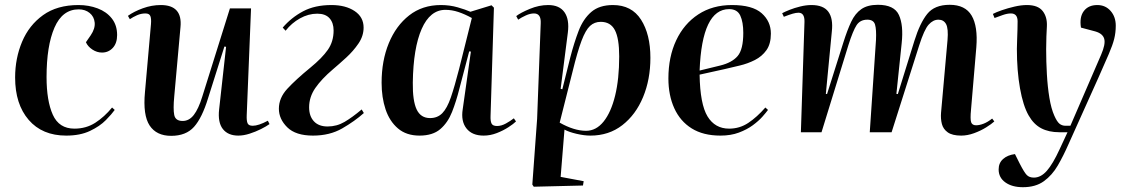

<svg xmlns="http://www.w3.org/2000/svg" viewBox="-20 -551 4710 800"><path d="M307 -530Q350 -530 387 -516Q424 -502 446 -474Q468 -446 468 -405Q468 -371 450 -351.5Q432 -332 405 -332Q384 -332 365 -344.5Q346 -357 338 -375L358 -404Q377 -432 374.5 -457Q372 -482 353.5 -497Q335 -512 308 -512Q240 -512 207 -436Q174 -360 174 -230Q174 -131 200 -73Q226 -15 290 -15Q339 -15 377 -39.5Q415 -64 447 -103L458 -93Q446 -76 421 -50.5Q396 -25 355 -5.5Q314 14 256 14Q156 14 99.5 -51.5Q43 -117 43 -228Q43 -308 72 -377Q101 -446 159.5 -488Q218 -530 307 -530Z M513 -485Q538 -503 575 -516.5Q612 -530 650 -530Q741 -530 732 -438L706 -149Q701 -97 706 -72Q711 -47 741 -47Q768 -47 787.5 -72Q807 -97 823 -149L938 -516H1026L1008 -71Q1007 -48 1011.5 -37.5Q1016 -27 1033 -27Q1057 -27 1096 -48L1103 -34Q1089 -24 1067 -13Q1045 -2 1020 6Q995 14 973 14Q930 14 908.5 -13.5Q887 -41 893 -95L922 -356L915 -357L847 -142Q822 -60 788.5 -22.5Q755 15 693 15Q632 15 603.5 -28Q575 -71 584 -167L609 -450Q611 -473 606.5 -484Q602 -495 586 -495Q568 -495 551 -487.5Q534 -480 521 -471Z M1158 -436Q1194 -478 1243 -504Q1292 -530 1361 -530Q1420 -530 1457.5 -505Q1495 -480 1495 -436Q1495 -401 1473.5 -369.5Q1452 -338 1422.5 -311Q1393 -284 1367 -262Q1320 -222 1294 -184.5Q1268 -147 1268 -104Q1268 -67 1288 -45.5Q1308 -24 1345 -24Q1383 -24 1415.5 -43Q1448 -62 1487 -95L1496 -80Q1458 -46 1406 -16Q1354 14 1284 14Q1212 14 1177 -20.5Q1142 -55 1142 -98Q1142 -143 1177 -181Q1212 -219 1273 -269Q1322 -309 1346 -343.5Q1370 -378 1370 -424Q1370 -456 1353 -475Q1336 -494 1302 -494Q1265 -494 1230 -474.5Q1195 -455 1170 -423Z M2024 -69Q2023 -47 2028 -36.5Q2033 -26 2051 -26Q2069 -26 2088 -36.5Q2107 -47 2121 -58L2130 -45Q2120 -35 2098.5 -21Q2077 -7 2050 3.5Q2023 14 1995 14Q1947 14 1923.5 -16Q1900 -46 1908 -96L1942 -336L1935 -337L1894 -181Q1881 -129 1863.5 -84.5Q1846 -40 1814.5 -13Q1783 14 1728 14Q1673 14 1638 -16Q1603 -46 1586.5 -95.5Q1570 -145 1570 -206Q1570 -298 1600 -371Q1630 -444 1685 -487Q1740 -530 1817 -530Q1854 -530 1887 -520.5Q1920 -511 1940 -502L2028 -529L2038 -519ZM1772 -59Q1803 -59 1823 -79.5Q1843 -100 1858.5 -145Q1874 -190 1893 -264L1946 -476Q1917 -492 1890 -501Q1863 -510 1836 -510Q1772 -510 1737 -430.5Q1702 -351 1700 -207Q1699 -131 1716 -95Q1733 -59 1772 -59Z M2233 -454Q2235 -495 2205 -495Q2189 -495 2170.5 -486.5Q2152 -478 2139 -469L2131 -484Q2149 -498 2187.5 -514Q2226 -530 2264 -530Q2311 -530 2332 -500Q2353 -470 2346 -415L2316 -181L2323 -179L2356 -311Q2372 -373 2391 -422.5Q2410 -472 2443.5 -501Q2477 -530 2534 -530Q2612 -530 2651 -469Q2690 -408 2690 -310Q2690 -220 2659.5 -146.5Q2629 -73 2573 -29.5Q2517 14 2440 14Q2414 14 2382 6.5Q2350 -1 2332 -11L2316 186L2412 204L2409 222L2204 227L2198 218L2218 -56ZM2483 -460Q2457 -460 2438.5 -443Q2420 -426 2403 -381Q2386 -336 2366 -254L2312 -40Q2372 -6 2422 -6Q2464 -6 2495 -44.5Q2526 -83 2543 -152.5Q2560 -222 2560 -316Q2560 -391 2542 -425.5Q2524 -460 2483 -460Z M3030 -530Q3115 -530 3153.5 -496Q3192 -462 3192 -411Q3192 -368 3173.5 -342Q3155 -316 3125.5 -301Q3096 -286 3062.5 -278Q3029 -270 2999 -263L2895 -240Q2897 -117 2928 -66Q2959 -15 3018 -15Q3062 -15 3098 -39Q3134 -63 3169 -103L3180 -93Q3172 -82 3156.5 -64.5Q3141 -47 3116.5 -29Q3092 -11 3058.5 1.5Q3025 14 2982 14Q2910 14 2862 -16Q2814 -46 2789.5 -100Q2765 -154 2765 -224Q2765 -314 2797.5 -383Q2830 -452 2889.5 -491Q2949 -530 3030 -530ZM3077 -414Q3077 -459 3064.5 -486Q3052 -513 3018 -513Q2905 -513 2895 -257L2981 -278Q3030 -290 3053.5 -317.5Q3077 -345 3077 -414Z M3630 -385Q3632 -428 3626 -448.5Q3620 -469 3594 -469Q3564 -469 3549 -446Q3534 -423 3515 -363L3403 0H3317L3332 -460Q3333 -498 3307 -498Q3297 -498 3283 -494Q3269 -490 3246 -481L3239 -496Q3250 -502 3270 -510Q3290 -518 3314.5 -524Q3339 -530 3361 -530Q3411 -530 3431.5 -502Q3452 -474 3446 -420L3421 -160L3426 -159L3494 -374Q3510 -425 3526.5 -460Q3543 -495 3569 -513Q3595 -531 3638 -531Q3706 -531 3725.5 -488.5Q3745 -446 3737 -371L3715 -160L3721 -159L3790 -381Q3813 -455 3843.5 -493Q3874 -531 3937 -531Q4002 -531 4028.5 -486Q4055 -441 4048 -354L4026 -95Q4022 -54 4026.5 -41.5Q4031 -29 4047 -29Q4061 -29 4078 -35.5Q4095 -42 4114 -57L4123 -45Q4111 -34 4088.5 -20Q4066 -6 4038.5 4Q4011 14 3985 14Q3948 14 3929 0.5Q3910 -13 3904.5 -34.5Q3899 -56 3901 -81L3928 -384Q3932 -432 3922 -450.5Q3912 -469 3890 -469Q3868 -469 3849.5 -448.5Q3831 -428 3810 -362L3695 0H3604Z M4432 50Q4411 98 4387.5 138.5Q4364 179 4329.5 204Q4295 229 4242 229Q4197 229 4169 209Q4141 189 4141 155Q4141 128 4159.5 111.5Q4178 95 4209 91L4229 131Q4248 168 4258.5 178.5Q4269 189 4288 189Q4317 189 4342 160.5Q4367 132 4395 71L4428 0H4394Q4350 0 4318.5 -16.5Q4287 -33 4266 -70Q4243 -110 4230 -183Q4217 -256 4217 -347Q4217 -361 4218 -384Q4219 -407 4219.5 -428.5Q4220 -450 4220 -462Q4220 -495 4192 -495Q4177 -495 4158.5 -488.5Q4140 -482 4124 -476L4117 -493Q4130 -500 4154.5 -508.5Q4179 -517 4207 -523.5Q4235 -530 4259 -530Q4305 -530 4324.5 -505Q4344 -480 4342 -441Q4341 -425 4340 -399Q4339 -373 4339 -346Q4339 -295 4342 -242Q4345 -189 4352.5 -143.5Q4360 -98 4373 -69Q4384 -44 4394.5 -35.5Q4405 -27 4420 -27H4440L4568 -323Q4587 -367 4581 -389Q4575 -411 4544 -420L4484 -436Q4477 -480 4496 -505Q4515 -530 4552 -530Q4586 -530 4607.5 -505.5Q4629 -481 4629 -444Q4629 -415 4622.5 -389Q4616 -363 4600 -326Q4584 -289 4557 -228Z"/></svg>

Font: Literata 72pt SemiBold
Style: Italic
Weight: 600
Italic angle: -2°
Designer: Latin by Veronika Burian and Jose Scaglione. Greek by Irene Vlachou. Cyrillic by Vera Evstafieva
Foundry: TypeTogether
Version: Version 3.002